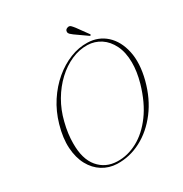

<svg xmlns="http://www.w3.org/2000/svg" viewBox="-196 -999 1101 1157"><g transform="rotate(-30 355.0 -420.5)"><path d="M494.5 -711Q569.5 -709 621.8 -661.5Q674 -614 692 -531Q710 -448 682 -339Q653 -228.5 592.5 -149Q532 -69.5 452.5 -27.8Q373 14 285.5 11.5Q230.5 9.5 186 -18.2Q141.5 -46 114 -96.2Q86.5 -146.5 82 -216.2Q77.5 -286 102 -371Q124 -448 165.2 -511.2Q206.5 -574.5 260.2 -619.8Q314 -665 374.2 -689Q434.5 -713 494.5 -711ZM294.5 -1Q366 1 434.5 -35.8Q503 -72.5 558.5 -147.8Q614 -223 647 -337Q668 -412 667.5 -474.5Q667 -545 642.5 -594.5Q618 -644 577.5 -670.5Q537 -697 487.5 -698.5Q431 -700 376 -676Q321 -652 273 -607.2Q225 -562.5 189.2 -501.5Q153.5 -440.5 136 -369Q126 -330 121.5 -295.2Q117 -260.5 117 -229.5Q115.5 -119.5 164.8 -61.2Q214 -3 294.5 -1ZM478.5 -824 534 -747.5Q537.5 -742.5 534 -740Q530 -736.5 526.5 -740L445.5 -797Q434.5 -805 427.2 -812.2Q420 -819.5 420 -828.5Q419.5 -846 440 -851Q451.5 -853.5 459.5 -845.8Q467.5 -838 478.5 -824Z"/></g></svg>

Font: Fraunces 72pt Thin
Style: Italic
Weight: 100
Italic angle: -16°
Version: Version 1.000;[b76b70a41]